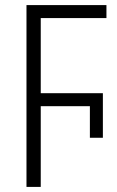

<svg xmlns="http://www.w3.org/2000/svg" viewBox="-20 -734 459 754"><path d="M84 -714H398V-663H140V-368H384V-193H333V-317H140V0H84Z"/></svg>

Font: Noto Sans Display Light Narrow
Style: Regular
Weight: 300
Width: 4
Designer: Monotype Design team
Foundry: Monotype Imaging Inc.
Version: Version 1.000